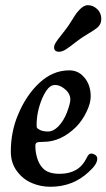

<svg xmlns="http://www.w3.org/2000/svg" viewBox="-20 -712 413 745"><path d="M284.2 -556.2Q276.9 -550.8 266.1 -542.5Q255.4 -534.2 250.7 -530.8Q246.1 -527.3 239 -522.5Q231.9 -517.6 228 -515.9Q224.1 -514.2 219 -512.7Q213.9 -511.2 209 -511.2Q189.9 -511.2 189.9 -528.3Q189.9 -533.2 191.9 -538.1Q193.8 -543 198.2 -549.6Q202.6 -556.2 206.5 -561.5Q210.4 -566.9 218.8 -577.1Q227.1 -587.4 232.9 -595.2Q246.1 -612.3 258.8 -633.1Q271.5 -653.8 277.8 -662.1Q301.3 -691.9 320.8 -691.9Q341.3 -691.9 357.4 -676.5Q373.5 -661.1 373 -637.7Q373 -617.7 357.4 -604.5Q346.7 -595.7 322.5 -581.3Q298.3 -566.9 284.2 -556.2ZM248.5 -439Q277.8 -439 297.9 -420.9Q332 -390.1 332 -337.9Q332 -311.5 315.4 -277.3Q298.8 -243.2 274.9 -219.2Q216.3 -161.6 148.9 -161.6Q128.9 -161.6 123 -158.9Q117.2 -156.2 117.2 -145Q117.2 -121.6 124.5 -97.9Q131.8 -74.2 146 -59.6Q166 -37.6 211.4 -37.6Q285.6 -37.6 314.9 -96.7Q320.3 -107.9 324.5 -112.1Q328.6 -116.2 334 -116.2Q341.3 -116.2 349.1 -111.3Q357.4 -106 357.4 -95.7Q357.4 -74.2 323.7 -44.4Q262.7 12.7 175.8 12.7Q137.2 12.7 103 -2Q68.8 -16.6 45.4 -48.3Q22 -80.1 22 -123.5Q22 -200.2 49.3 -265.1Q80.6 -341.8 132.8 -390.4Q185.1 -439 248.5 -439ZM129.4 -210.9Q143.1 -201.7 166 -201.7Q187 -201.7 206.5 -221.7Q226.1 -241.7 239.3 -274.4Q252.9 -311 252.9 -325.7Q252.9 -351.6 226.1 -370.6Q210 -382.3 193.8 -382.3Q178.7 -382.3 166.7 -368.9Q154.8 -355.5 143.6 -330.1Q122.1 -278.3 122.1 -228Q122.1 -219.7 123 -217Q124 -214.4 129.4 -210.9Z"/></svg>

Font: Cooper* Medium
Style: Italic
Weight: 500
Italic angle: -7°
Designer: Owen Earl
Foundry: indestructible type*
Version: Version 0.001